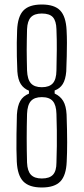

<svg xmlns="http://www.w3.org/2000/svg" viewBox="-20 -826 372 852"><path d="M165.5 6Q109.5 6 83.5 -20.8Q57.5 -47.5 54.5 -108.5Q53.5 -134 53 -163.8Q52.5 -193.5 53.2 -231Q54 -268.5 55 -317.5Q57.5 -356.5 70 -378.2Q82.5 -400 108.5 -410.5V-423.5Q85 -433 72.2 -453Q59.5 -473 57 -509Q55.5 -545 54.8 -576.5Q54 -608 54.5 -636.5Q55 -665 56 -692Q58.5 -753 84 -779.5Q109.5 -806 165.5 -806Q221.5 -806 247 -779.5Q272.5 -753 275.5 -692Q277 -665 277 -636.5Q277 -608 276.2 -576.5Q275.5 -545 274 -509Q271 -473 258.5 -453Q246 -433 222.5 -424.5V-411Q247.5 -399.5 260.5 -377.8Q273.5 -356 275.5 -317.5Q278 -244 278 -195.5Q278 -147 276 -108.5Q273.5 -47.5 247.8 -20.8Q222 6 165.5 6ZM165.5 -34Q200 -34 215.2 -50.8Q230.5 -67.5 230.5 -104.5Q232 -143 232.2 -177.8Q232.5 -212.5 232.2 -247.5Q232 -282.5 230.5 -320.5Q229.5 -360 214.2 -377.5Q199 -395 165.5 -395Q132.5 -395 117 -377.5Q101.5 -360 100 -320.5Q98.5 -263.5 98.5 -212.5Q98.5 -161.5 100 -104.5Q101.5 -67.5 117 -50.8Q132.5 -34 165.5 -34ZM165.5 -439Q199 -439 214.5 -456.5Q230 -474 230.5 -513.5Q231.5 -562 232 -604.8Q232.5 -647.5 230.5 -696Q229.5 -733 214.8 -749.5Q200 -766 165.5 -766Q132.5 -766 117 -749.5Q101.5 -733 100 -696Q99.5 -671.5 99 -649Q98.5 -626.5 98.5 -604.8Q98.5 -583 99 -560.5Q99.5 -538 100 -513.5Q101.5 -474 117 -456.5Q132.5 -439 165.5 -439Z"/></svg>

Font: Big Shoulders Display Thin Light
Style: Regular
Weight: 300
Version: Version 2.002